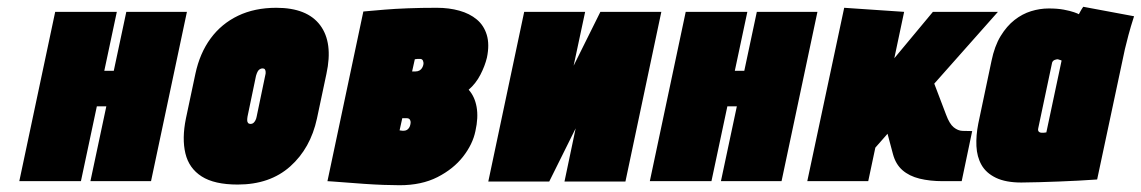

<svg xmlns="http://www.w3.org/2000/svg" viewBox="-20 -535 3369 567"><path d="M316 -326H288L325 -500H143L37 0H219L266 -221H294L247 0H426L532 -500H353Z M916 -185 944 -317Q964 -409 925.5 -460.5Q887 -512 796 -512Q732 -512 683 -488.5Q634 -465 602 -421.5Q570 -378 557 -317L529 -185Q517 -126 527.5 -82Q538 -38 575.5 -14Q613 10 682 10Q777 10 837 -43.5Q897 -97 916 -185ZM763 -311 738 -191Q737 -185 734.5 -180Q732 -175 728.5 -172Q725 -169 720 -169Q715 -169 712.5 -172Q710 -175 710 -180Q710 -185 711 -191L736 -311Q738 -318 740.5 -323Q743 -328 747 -330.5Q751 -333 755 -333Q760 -333 762 -330.5Q764 -328 764.5 -323Q765 -318 763 -311Z M1364 -270Q1385 -288 1398.5 -314Q1412 -340 1418 -365Q1426 -404 1417.5 -432Q1409 -460 1388 -477.5Q1367 -495 1336.5 -503.5Q1306 -512 1270 -512Q1224 -512 1184.5 -510.5Q1145 -509 1115.5 -506.5Q1086 -504 1069.5 -502.5Q1053 -501 1053 -501L947 0Q947 0 962.5 1Q978 2 1002.5 4Q1027 6 1056 8Q1085 10 1112.5 11Q1140 12 1160 12Q1225 12 1272 -12Q1319 -36 1347.5 -72.5Q1376 -109 1384 -148Q1393 -188 1387.5 -219Q1382 -250 1364 -270ZM1221 -361Q1224 -361 1226 -359.5Q1228 -358 1229 -356Q1230 -354 1230.5 -350.5Q1231 -347 1230 -343Q1229 -339 1226.5 -334.5Q1224 -330 1219 -327Q1214 -324 1207 -324H1197L1205 -360Q1207 -360 1209 -360.5Q1211 -361 1213 -361Q1215 -361 1217 -361Q1219 -361 1221 -361ZM1173 -149Q1172 -149 1170.5 -149Q1169 -149 1167.5 -149Q1166 -149 1164 -149.5Q1162 -150 1160 -150L1168 -186H1180Q1184 -186 1186.5 -185Q1189 -184 1190.5 -181.5Q1192 -179 1192.5 -176Q1193 -173 1192 -168Q1191 -162 1188 -157.5Q1185 -153 1181 -151Q1177 -149 1173 -149Z M1708 -500H1528L1422 1H1602L1680 -156L1647 1H1827L1933 -500H1753L1674 -341Z M2178 -326H2150L2187 -500H2005L1899 0H2081L2128 -221H2156L2109 0H2288L2394 -500H2215Z M2774 -196 2739 -288 2927 -500H2735L2621 -363L2650 -500L2473 -512L2364 0H2544L2565 -99L2601 -140L2617 -80Q2625 -50 2645 -32.5Q2665 -15 2695.5 -7.5Q2726 0 2764 0H2820L2851 -148H2848Q2835 -148 2822 -148.5Q2809 -149 2796.5 -159Q2784 -169 2774 -196Z M3329 -487 3179 -515Q3174 -508 3170 -500.5Q3166 -493 3166 -493Q3163 -495 3151.5 -499Q3140 -503 3121.5 -506.5Q3103 -510 3077 -510Q3051 -510 3025 -502Q2999 -494 2976 -476Q2953 -458 2935 -428.5Q2917 -399 2908 -355L2869 -170Q2862 -135 2863.5 -103.5Q2865 -72 2878.5 -48Q2892 -24 2921 -10Q2950 4 2996 4Q3019 4 3048.5 3Q3078 2 3108 1Q3138 0 3163.5 -1.5Q3189 -3 3204.5 -4Q3220 -5 3220 -5L3302 -390Q3306 -407 3312.5 -431.5Q3319 -456 3329 -487ZM3046 -156 3087 -350Q3088 -353 3090 -355Q3092 -357 3094.5 -358Q3097 -359 3099.5 -359.5Q3102 -360 3103 -360Q3104 -360 3105.5 -359.5Q3107 -359 3108.5 -358.5Q3110 -358 3112 -357.5Q3114 -357 3115 -356L3070 -144Q3068 -144 3066 -143.5Q3064 -143 3062.5 -143Q3061 -143 3059.5 -143Q3058 -143 3056 -143Q3053 -143 3050 -144.5Q3047 -146 3046 -149Q3045 -152 3046 -156Z"/></svg>

Font: Advent Pro Black
Style: Italic
Weight: 900
Italic angle: -12°
Version: Version 3.000